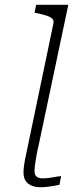

<svg xmlns="http://www.w3.org/2000/svg" viewBox="-20 -778 331 801"><path d="M203 -681Q205 -693 198 -700Q191 -707 175 -712.5Q159 -718 134 -723L124 -725L131 -758H265L141 -171Q135 -146 131.5 -125.5Q128 -105 126 -90Q124 -75 124 -64Q124 -48 133 -41Q142 -34 157 -34Q173 -34 187 -36Q201 -38 213.5 -40.5Q226 -43 235 -43L228 -7Q218 -5 204.5 -2.5Q191 0 177 1.5Q163 3 148 3Q128 3 112 -3.5Q96 -10 87 -23.5Q78 -37 78 -57Q78 -73 81 -92.5Q84 -112 89.5 -137Q95 -162 101 -192Z"/></svg>

Font: Roboto Serif 20pt Thin
Style: Italic
Weight: 250
Italic angle: -10°
Version: Version 1.007